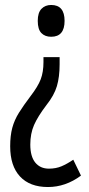

<svg xmlns="http://www.w3.org/2000/svg" viewBox="-20 -626 358 773"><path d="M240 -542Q240 -478 186 -478Q161 -478 146.5 -493Q132 -508 132 -542Q132 -575 147 -590.5Q162 -606 186 -606Q240 -606 240 -542ZM220 -367Q220 -316 209 -279Q198 -242 167 -203Q132 -157 117 -122.5Q102 -88 102 -44Q102 4 122 28.5Q142 53 177 53Q205 53 227.5 43.5Q250 34 275 17L306 81Q244 127 173 127Q100 127 60.5 84.5Q21 42 21 -37Q21 -80 29.5 -111.5Q38 -143 56.5 -172.5Q75 -202 103 -239Q133 -278 144 -307Q155 -336 155 -376V-396H220Z"/></svg>

Font: Noto Sans Malayalam UI ExtraCondensed
Style: Regular
Weight: 400
Width: 2
Designer: Jelle Bosma - Monotype Design Team
Foundry: Monotype Imaging Inc.
Version: Version 2.104; ttfautohint (v1.8.4.7-5d5b)